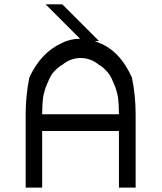

<svg xmlns="http://www.w3.org/2000/svg" viewBox="-20 -853 738 873"><path d="M520.8 0V-257.5H171.7V0H96.7V-333.3Q96.7 -418.3 113.3 -500Q165 -614.2 263.3 -658.3Q299.2 -676.7 344.2 -676.7L187.5 -833.3H263.3L430 -666.7H410Q420.8 -663.3 430 -658.3Q525.8 -621.7 580 -500Q596.7 -418.3 596.7 -333.3V0ZM171.7 -333.3H520.8Q520.8 -357.5 519.6 -377.5Q518.3 -397.5 516.7 -409.2Q515 -420.8 510.8 -435.8Q506.7 -450.8 504.6 -456.2Q502.5 -461.7 495.4 -477.9Q488.3 -494.2 485.8 -500H485Q479.2 -514.2 462.5 -532.1Q445.8 -550 430 -558.3Q392.5 -589.2 346.7 -589.2Q300.8 -589.2 263.3 -558.3Q247.5 -550 230 -532.1Q212.5 -514.2 207.5 -500H206.7Q204.2 -494.2 197.1 -477.9Q190 -461.7 187.9 -456.2Q185.8 -450.8 181.7 -435.8Q177.5 -420.8 175.8 -409.2Q174.2 -397.5 172.9 -377.5Q171.7 -357.5 171.7 -333.3Z"/></svg>

Font: 0xA000
Style: Regular
Weight: 400
Version: Version 0.1